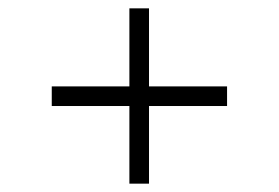

<svg xmlns="http://www.w3.org/2000/svg" viewBox="-20 -587 668 460"><path d="M337 -567V-380H524V-333H337V-147H290V-333H104V-380H290V-567Z"/></svg>

Font: Tilda Sans Light
Style: Regular
Weight: 300
Designer: ParaType Ltd
Foundry: ParaType Ltd
Version: Version 1.009